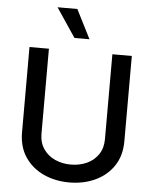

<svg xmlns="http://www.w3.org/2000/svg" viewBox="-63 -1016 864 1080"><g transform="rotate(5 369.0 -476.0)"><path d="M547.9 -727.3H657.7V-246.1Q657.7 -164.1 619 -106.4Q580.3 -48.7 514.7 -18.3Q449.2 12.1 368.6 12.1Q288.4 12.1 222.8 -18.3Q157.3 -48.7 118.6 -106.4Q79.9 -164.1 79.9 -246.1V-727.3H189.6V-247.9Q189.6 -197.1 214.1 -161.4Q238.6 -125.7 279.3 -107.2Q320 -88.8 368.6 -88.8Q417.6 -88.8 458.5 -107.2Q499.3 -125.7 523.6 -161.4Q547.9 -197.1 547.9 -247.9ZM412.3 -800.1H327.4L217.7 -963.8H329.5Z"/></g></svg>

Font: Inter UI Medium
Style: Regular
Weight: 500
Designer: Rasmus Andersson
Foundry: rsms
Version: 3.2;8d6f07862